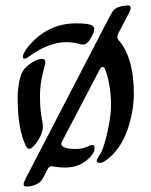

<svg xmlns="http://www.w3.org/2000/svg" viewBox="-20 -601 557 706"><path d="M450.2 -581.1Q460.4 -581.1 460.4 -571.8Q460.4 -564.9 453.1 -550.8L416 -480Q411.6 -471.2 411.6 -465.3Q411.6 -461.9 412.8 -459Q414.1 -456.1 415.3 -454.3Q416.5 -452.6 418.7 -450.4Q420.9 -448.2 421.4 -447.3Q472.2 -382.8 472.2 -255.9Q472.2 -216.3 462.2 -171.1Q452.1 -126 435.1 -90.8Q416.5 -53.7 389.6 -27.8Q362.8 -2 346.2 -2Q335.9 -2 335.9 -11.2Q335.9 -14.2 339.1 -18.8Q342.3 -23.4 348.1 -33.7Q354 -43.9 358.9 -57.1Q370.6 -90.3 379.4 -136.5Q388.2 -182.6 388.2 -211.9Q388.2 -284.7 368.7 -340.8Q363.8 -355 357.4 -355Q351.6 -355 346.2 -344.7L209 -82.5Q205.6 -76.7 205.6 -71.8Q205.6 -65.4 213.4 -60.5Q228 -53.2 257.8 -53.2Q280.8 -53.2 298.1 -60.5Q315.4 -67.9 317.9 -67.9Q328.1 -67.9 328.1 -57.1Q328.1 -35.2 296.6 -10Q265.1 15.1 219.2 15.1Q197.3 15.1 176.3 11.2Q172.4 10.3 169.4 10.3Q160.6 10.3 154.3 22.5L136.7 56.6Q129.9 69.3 113 77.1Q96.2 85 76.7 85Q66.9 85 66.9 76.2Q66.9 70.3 74.2 55.7L384.8 -543Q392.6 -558.6 400.9 -566.4Q409.2 -574.2 424.8 -577.6Q440.4 -581.1 450.2 -581.1ZM119.6 -84Q99.6 -53.7 87.4 -53.7Q80.6 -53.7 75.2 -64.5Q44.9 -125 44.9 -243.2Q44.9 -268.1 49.8 -295.7Q54.7 -323.2 63 -337.9Q73.2 -355.5 95.9 -370.1Q118.7 -384.8 134.8 -384.8Q147 -384.8 147 -370.1L136.7 -329.1Q127 -288.6 127 -249Q127 -196.8 134.3 -160.6Q137.7 -143.6 137.7 -137.2Q137.7 -111.8 119.6 -84ZM317.4 -466.8Q302.2 -437 285.2 -437Q279.3 -437 266.6 -440.9Q247.6 -445.8 223.1 -445.8Q163.1 -445.8 96.2 -399.9Q93.8 -397.9 88.9 -394.8Q84 -391.6 81.3 -389.6Q78.6 -387.7 75.7 -386.2Q72.8 -384.8 70.8 -384.8Q64 -384.8 64 -393.1Q64 -398.4 69.6 -408.7Q75.2 -418.9 79.1 -423.8Q150.9 -515.1 259.3 -515.1Q272.9 -515.1 281.7 -514.6Q290.5 -514.2 302.5 -512.5Q314.5 -510.7 320.6 -505.9Q326.7 -501 326.7 -493.7Q326.7 -485.4 317.4 -466.8Z"/></svg>

Font: SirinStencil
Style: Regular
Weight: 400
Designer: Olga Karpushina (okarpush@gmail.com)
Foundry: Cyreal (www.cyreal.org)
Version: Version 1.002